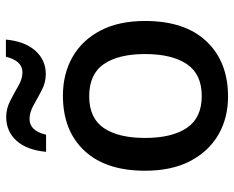

<svg xmlns="http://www.w3.org/2000/svg" viewBox="-91 -691 792 650"><g transform="rotate(-90 305.0 -366.0)"><path d="M559 -271Q559 -136 490 -63Q421 10 303 10Q230 10 173.5 -23Q117 -56 84.5 -118.5Q52 -181 52 -271Q52 -404 120 -476.5Q188 -549 306 -549Q380 -549 437 -516.5Q494 -484 526.5 -422Q559 -360 559 -271ZM163 -271Q163 -180 197 -129.5Q231 -79 305 -79Q379 -79 413 -129.5Q447 -180 447 -271Q447 -361 413 -410.5Q379 -460 304 -460Q230 -460 196.5 -410.5Q163 -361 163 -271ZM116 -606Q122 -671 153.5 -706Q185 -741 234 -741Q262 -741 288.5 -727.5Q315 -714 339 -700Q363 -686 385 -686Q424 -686 438 -742H496Q490 -678 458.5 -642.5Q427 -607 379 -607Q351 -607 325 -620.5Q299 -634 274.5 -648Q250 -662 227 -662Q187 -662 174 -606Z"/></g></svg>

Font: Noto Sans Thaana Medium
Style: Regular
Weight: 500
Designer: David Williams
Foundry: Google Inc.
Version: Version 3.001; ttfautohint (v1.8.4.7-5d5b)